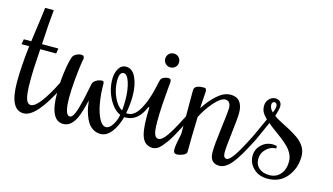

<svg xmlns="http://www.w3.org/2000/svg" viewBox="-105 -836 1858 1072"><g transform="rotate(15 824.0 -300.0)"><path d="M-2 -160.2Q-2 -248.5 12.2 -370.1H-32.2L-26.9 -399.9H16.1Q19 -422.9 24.7 -462.9Q30.3 -502.9 34.9 -536.6Q39.6 -570.3 43 -600.1H92.8Q85 -526.4 78.1 -399.9H172.9L168 -370.1H76.2Q67.9 -255.4 67.9 -185.1Q67.9 -112.8 76.7 -84Q85.4 -55.2 105 -55.2Q128.4 -55.2 161.1 -98.4Q193.8 -141.6 228 -210L232.9 -220.2L252.9 -205.1L248 -194.8Q151.9 0 78.1 0Q-2 0 -2 -160.2Z M307.1 0Q230 0 230 -158.2Q230 -218.3 236.8 -271.2Q243.7 -324.2 250.5 -349.1Q257.3 -374 261.7 -379.9Q268.1 -388.2 281.2 -394Q294.4 -399.9 303.7 -399.9Q314.9 -399.9 319.3 -395.5Q323.7 -391.1 323.7 -379.9Q322.3 -379.9 317.1 -344.5Q312 -309.1 306.9 -252.9Q301.8 -196.8 301.8 -152.8Q301.8 -49.8 332 -49.8Q342.3 -49.8 351.6 -64.7Q360.8 -79.6 368.9 -107.4Q377 -135.3 382.3 -158.4Q387.7 -181.6 394.3 -214.8Q400.9 -248 402.8 -256.8Q406.2 -271 423.1 -280.5Q439.9 -290 457 -290Q466.8 -290 466.8 -274.9Q466.8 -215.8 476.1 -163.3Q485.4 -110.8 502.9 -77.9Q520.5 -44.9 542 -44.9Q563 -44.9 580.8 -74.5Q598.6 -104 602.1 -131.8Q563 -148.4 535.4 -201.4Q507.8 -254.4 507.8 -313Q507.8 -348.1 522.7 -374Q537.6 -399.9 564.9 -399.9Q602.1 -399.9 622.1 -356.7Q642.1 -313.5 642.1 -249Q642.1 -202.1 631.8 -148.9H641.1Q683.1 -148.9 713.9 -210L718.8 -220.2L738.8 -205.1L733.9 -194.8Q698.2 -125 633.8 -125H627Q611.8 -69.3 584.5 -34.7Q557.1 0 522 0Q498 0 479 -12.2Q460 -24.4 448.7 -41.7Q437.5 -59.1 429.2 -83.3Q420.9 -107.4 417.5 -125.7Q414.1 -144 412.1 -164.1Q394 -88.9 379.9 -58.6Q352.5 0 307.1 0ZM536.1 -312Q536.1 -265.1 555.7 -220Q575.2 -174.8 606 -158.2Q608.9 -181.6 608.9 -219.2Q608.9 -276.4 595.5 -319.1Q582 -361.8 561 -361.8Q536.1 -361.8 536.1 -312Z M748.5 -214.8H743.7L738.8 -205.1L733.9 -194.8L713.9 -210L718.8 -220.2Q733.4 -249 743.4 -284.2Q753.4 -319.3 759 -346.4Q764.6 -373.5 767.6 -379.9Q772.5 -389.6 785.9 -394.8Q799.3 -399.9 807.6 -399.9Q818.4 -399.9 822 -395.5Q825.7 -391.1 825.7 -379.9Q825.7 -376.5 822 -341.1Q818.4 -305.7 814.9 -251Q811.5 -196.3 811.5 -146Q811.5 -116.7 814.2 -97.7Q816.9 -78.6 822 -70.6Q827.1 -62.5 832 -59.8Q836.9 -57.1 843.8 -57.1Q860.8 -57.1 886 -90.6Q911.1 -124 954.6 -210L960 -220.2L980 -205.1L974.6 -194.8Q958.5 -163.1 949.7 -146Q940.9 -128.9 925.8 -102.1Q910.6 -75.2 900.1 -60.5Q889.6 -45.9 876 -29.8Q862.3 -13.7 849.6 -6.8Q836.9 0 824.7 0Q784.2 0 765.9 -35.6Q747.6 -71.3 747.6 -159.2Q747.6 -194.8 748.5 -214.8ZM843.8 -500Q843.8 -482.9 832.3 -471.4Q820.8 -460 803.7 -460Q787.1 -460 775.4 -471.4Q763.7 -482.9 763.7 -500Q763.7 -516.6 775.4 -528.3Q787.1 -540 803.7 -540Q820.8 -540 832.3 -528.3Q843.8 -516.6 843.8 -500Z M1147.9 -366.2Q1122.1 -366.2 1085.2 -324.5Q1048.3 -282.7 1022.9 -231.9Q1019 -117.7 1019 -29.8Q1019 -16.6 999.3 -8.3Q979.5 0 963.9 0Q943.8 0 943.8 -23.9Q943.8 -47.9 959 -117.2V-356Q959 -376 960.9 -379.9Q969.7 -399.9 1015.1 -399.9Q1023.4 -399.9 1026.6 -395.5Q1029.8 -391.1 1029.8 -379.9L1025.4 -315.4Q1024.4 -299.8 1023.9 -283.2Q1056.6 -334.5 1094.5 -367.2Q1132.3 -399.9 1169.9 -399.9Q1205.6 -399.9 1223.1 -377.2Q1240.7 -354.5 1240.7 -314Q1240.7 -280.3 1230.2 -196.5Q1219.7 -112.8 1219.7 -80.1Q1219.7 -47.9 1239.7 -47.9Q1253.9 -47.9 1278.6 -82.3Q1303.2 -116.7 1350.1 -210L1355 -220.2L1375 -205.1L1370.1 -194.8Q1313.5 -82 1278.6 -41Q1243.7 0 1210 0Q1153.8 0 1153.8 -64.9Q1153.8 -106.9 1166.5 -204.1Q1179.2 -301.3 1179.2 -326.2Q1179.2 -344.7 1171.1 -355.5Q1163.1 -366.2 1147.9 -366.2Z M1640.1 -169.9Q1640.1 -100.1 1599.1 -50Q1558.1 0 1487.8 0Q1437.5 0 1406.2 -30.5Q1375 -61 1375 -102.1Q1375 -140.6 1402.6 -166.7Q1430.2 -192.9 1467.8 -192.9Q1479.5 -192.9 1492.2 -189.9V-175.8Q1460 -175.8 1435.1 -151.6Q1410.2 -127.4 1410.2 -92.8Q1410.2 -60.5 1432.6 -41.3Q1455.1 -22 1493.2 -22Q1532.2 -22 1556.2 -50Q1580.1 -78.1 1580.1 -123Q1580.1 -147 1568.6 -168.9Q1557.1 -190.9 1537.6 -209.2Q1518.1 -227.5 1498.3 -242.4Q1478.5 -257.3 1454.8 -274.4Q1431.2 -291.5 1418.9 -303.2L1370.1 -194.8L1350.1 -210L1399.9 -318.8Q1381.3 -336.9 1373 -352.3Q1364.7 -367.7 1364.7 -388.2Q1364.7 -411.6 1380.1 -428.2Q1395.5 -444.8 1416 -444.8Q1434.1 -444.8 1443.6 -434.8Q1453.1 -424.8 1453.1 -408.2Q1453.1 -393.1 1439.9 -350.1Q1454.1 -338.9 1482.4 -324.5Q1510.7 -310.1 1535.9 -296.6Q1561 -283.2 1585.9 -265.6Q1610.8 -248 1625.5 -223.6Q1640.1 -199.2 1640.1 -169.9ZM1417 -422.9Q1410.2 -422.9 1406 -418.2Q1401.9 -413.6 1401.9 -405.8Q1401.9 -383.3 1421.9 -365.2Q1432.1 -387.2 1432.1 -404.8Q1432.1 -412.6 1427.7 -417.7Q1423.3 -422.9 1417 -422.9Z"/></g></svg>

Font: Rochester
Style: Regular
Weight: 400
Designer: Gillian Fisher
Foundry: Font Diner, Inc DBA Sideshow
Version: Version 1.005